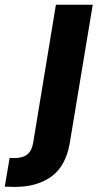

<svg xmlns="http://www.w3.org/2000/svg" viewBox="-124 -565 416 789"><path d="M-62.9 203.1 -104.4 202.1 -84.5 83.8Q-79.5 84.2 -74.6 84.3Q-69.6 84.5 -64.6 84.5Q-30.2 84.5 -11.7 69.6Q6.7 54.7 12.1 22.7L105.8 -545.5H257.1L162.3 25.2Q145.6 119.7 84.2 162.6Q25.9 203.1 -62.9 203.1Z"/></svg>

Font: Linik Sans
Style: Bold Italic
Weight: 700
Italic angle: 9°
Designer: Fonts by Rasmus Andersson / Changes by Cristiano Sobral with parts from Marc Monis
Foundry: rsms
Version: Version 3.020; ttfautohint (v1.6)